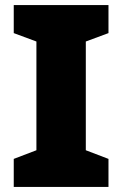

<svg xmlns="http://www.w3.org/2000/svg" viewBox="-20 -800 480 754"><path d="M406 -66V-176L317 -210V-637L406 -670V-780H34V-670L123 -637V-210L34 -176V-66Z"/></svg>

Font: Noto Sans Malayalam UI Black
Style: Regular
Weight: 900
Designer: Jelle Bosma - Monotype Design Team
Foundry: Monotype Imaging Inc.
Version: Version 2.104